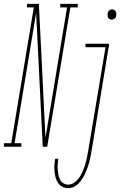

<svg xmlns="http://www.w3.org/2000/svg" viewBox="-87 -755 619 988"><path d="M-67 0V-18H-29L87 -717H51L52 -735H113L147 -46L258 -717H223V-735H313V-717H275L156 0H133L99 -689L-12 -18H23V0ZM488 -654Q482 -654 477 -656.5Q472 -659 469.5 -664Q467 -669 466.5 -674.5Q466 -680 467 -686Q468 -695 475 -701Q482 -707 490 -707Q495 -707 500.5 -704Q506 -701 508.5 -696Q511 -691 511.5 -685.5Q512 -680 511 -674Q510 -665 503 -659.5Q496 -654 488 -654ZM264 213Q248 213 234 206Q220 199 211.5 186Q203 173 199 158Q195 143 193.5 127Q192 111 193 94.5Q194 78 197 62H213Q211 76 210 90Q209 104 210 117.5Q211 131 213.5 144.5Q216 158 222 169.5Q228 181 239.5 188Q251 195 265 195Q282 195 297.5 183Q313 171 323 155.5Q333 140 340 123Q347 106 352 89.5Q357 73 360.5 55.5Q364 38 367 20L456 -512H353V-530H475L384 23Q381 38 378.5 52Q376 66 372 80.5Q368 95 363 109Q358 123 351.5 137Q345 151 337 164Q329 177 318 188.5Q307 200 293 206.5Q279 213 264 213Z"/></svg>

Font: Iosevka Slab Thin
Style: Italic
Weight: 100
Italic angle: -9°
Monospace: yes
Designer: Belleve Invis
Foundry: Belleve Invis
Version: Version 11.1.1; ttfautohint (v1.8.3)